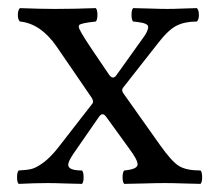

<svg xmlns="http://www.w3.org/2000/svg" viewBox="-20 -451 539 473"><path d="M202 -336 248 -268Q258 -253 267 -266L332 -357Q345 -374 345 -385Q345 -394 317 -397Q311 -398 308 -398Q304 -402 304 -414Q304 -427 308 -431Q320 -431 348 -430Q376 -429 392 -429Q408 -429 432 -430Q456 -431 465 -431Q470 -426 470 -414Q470 -403 465 -398Q435 -398 414.5 -387.5Q394 -377 368 -343L284 -236Q278 -229 284 -221L374 -94Q403 -53 421 -42Q439 -31 474 -31Q478 -27 478 -14Q478 -2 474 2Q464 2 435 1Q406 0 385 0Q366 0 333 1Q300 2 286 2Q282 -2 282 -14Q282 -27 286 -31Q319 -34 319 -46Q319 -57 299 -84L241 -164Q232 -176 223 -162L160 -71Q148 -53 148 -45Q148 -31 182 -31Q186 -27 186 -14Q186 -2 182 2Q170 2 142 1Q114 0 98 0Q66 0 26 2Q22 -2 22 -14Q22 -27 26 -31Q47 -32 58.5 -35Q70 -38 87 -50.5Q104 -63 123 -87L207 -195Q212 -200 206 -210L119 -337Q80 -393 29 -398Q24 -403 24 -414Q24 -426 29 -431Q81 -429 115 -429Q162 -429 216 -431Q220 -427 220 -414Q220 -402 216 -398Q178 -394 175 -389Q174 -387 174 -385Q174 -378 202 -336Z"/></svg>

Font: Triodion Unicode
Style: Normal
Weight: 400
Version: Version 1.1